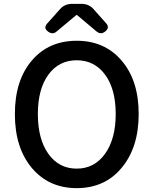

<svg xmlns="http://www.w3.org/2000/svg" viewBox="-20 -961 794 994"><path d="M377 13Q234 13 146 -90Q57 -195 57 -370.5Q57 -546 146 -649Q233 -750 377 -750Q521 -750 608 -649Q698 -546 698 -371Q698 -196 608 -90Q521 13 377 13ZM377 -88Q469 -88 524 -165Q579 -242 579 -371Q579 -500 524 -574.5Q469 -649 377 -649Q285 -649 230.5 -574.5Q176 -500 176 -370.5Q176 -241 230.5 -164.5Q285 -88 377 -88ZM231 -796Q202 -815 225 -840L259 -878L291 -914Q315 -941 353 -941H402Q440 -941 464 -914L529 -841Q551 -817 522 -796Q501 -781 480 -798L379 -883H375L272 -797Q253 -781 231 -796Z"/></svg>

Font: GenSenRounded TW M
Style: Regular
Weight: 500
Version: Version 1.501;PS 1;hotconv 16.6.51;makeotf.lib2.5.65220